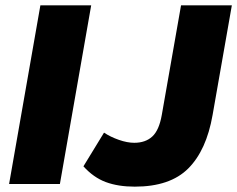

<svg xmlns="http://www.w3.org/2000/svg" viewBox="-20 -688 887 718"><path d="M14 0 131 -668H321L204 0ZM484 10Q422 10 376 -7Q330 -24 292 -66L369 -192Q393 -176 424.5 -165Q456 -154 482 -154Q524 -154 549.5 -177.5Q575 -201 585 -258L657 -668H847L775 -258Q752 -126 684 -58Q616 10 484 10Z"/></svg>

Font: Gantari Black
Style: Italic
Weight: 900
Italic angle: -10°
Version: Version 1.000